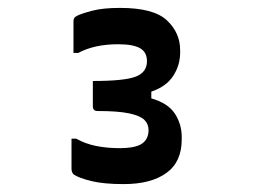

<svg xmlns="http://www.w3.org/2000/svg" viewBox="-20 -816 640 486"><path d="M436 -683Q436 -651 418.5 -624Q401 -597 363 -584V-567Q405 -555 422.5 -528.5Q440 -502 440 -469V-463Q440 -406 401 -378Q362 -350 293 -350Q243 -350 212 -357.5Q181 -365 167 -374Q161 -379 161 -389V-465H173Q196 -452 223.5 -446.5Q251 -441 282 -441Q323 -441 339.5 -452.5Q356 -464 356 -487Q356 -502 345.5 -512.5Q335 -523 307 -529Q279 -535 227 -535Q215 -535 215 -547V-611Q295 -611 323.5 -622Q352 -633 352 -661Q352 -684 334.5 -694Q317 -704 279 -704Q219 -704 178 -682H166V-762Q166 -766 167.5 -769.5Q169 -773 175 -776Q187 -782 214 -789Q241 -796 284 -796Q369 -796 402.5 -764.5Q436 -733 436 -689Z"/></svg>

Font: Recursive Mn Lnr St SmB
Style: Regular
Weight: 600
Monospace: yes
Version: Version 1.079;hotconv 1.0.112;makeotfexe 2.5.65598; ttfautoh